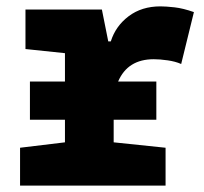

<svg xmlns="http://www.w3.org/2000/svg" viewBox="-20 -583 640 603"><path d="M500 -119 337 -136V-207H471V-327H351Q381 -397 463 -397Q482 -397 506.5 -393.5Q531 -390 549 -382L589 -545Q555 -557 528 -560Q501 -563 484 -563Q425 -563 384 -532Q343 -501 328 -453H320L300 -553H60V-429L184 -416V-327H74V-207H184V-136L43 -119V0H500Z"/></svg>

Font: Noto Sans Mono UI ExtraBold
Style: Regular
Weight: 800
Designer: Monotype Design team
Foundry: Monotype Imaging Inc.
Version: 1.000